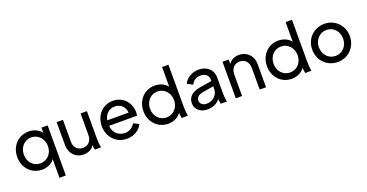

<svg xmlns="http://www.w3.org/2000/svg" viewBox="-38 -1611 5086 2664"><g transform="rotate(-20 2505.0 -278.5)"><path d="M503 200H597V-539H506V-464C464 -518 398 -551 317 -551C164 -551 50 -430 50 -269C50 -109 164 12 317 12C394 12 463 -19 503 -75ZM148 -269C148 -379 224 -461 325 -461C426 -461 503 -378 503 -269C503 -160 426 -78 325 -78C223 -78 148 -160 148 -269Z M932 12C1000 12 1056 -17 1088 -69C1089 -49 1093 -28 1098 0H1189C1180 -46 1177 -80 1177 -132V-539H1083V-220C1083 -132 1029 -78 953 -78C876 -78 823 -131 823 -212V-539H730V-202C730 -75 814 12 932 12Z M1569 12C1679 12 1766 -47 1799 -122L1721 -162C1690 -110 1642 -73 1570 -73C1479 -73 1401 -138 1397 -242H1809C1812 -258 1814 -277 1814 -292C1814 -426 1720 -551 1561 -551C1412 -551 1299 -433 1299 -271C1299 -109 1414 12 1569 12ZM1399 -322C1412 -413 1480 -468 1561 -468C1644 -468 1710 -407 1713 -322Z M2180 12C2260 12 2330 -21 2370 -80C2371 -56 2375 -32 2380 0H2471C2463 -48 2460 -89 2460 -160V-757H2366V-467C2324 -520 2259 -551 2180 -551C2027 -551 1913 -430 1913 -269C1913 -109 2027 12 2180 12ZM2011 -269C2011 -379 2087 -461 2188 -461C2289 -461 2366 -378 2366 -269C2366 -160 2289 -78 2188 -78C2086 -78 2011 -160 2011 -269Z M2762 12C2842 12 2907 -21 2945 -72C2947 -53 2951 -31 2957 0H3048C3038 -49 3035 -83 3035 -133V-366C3035 -475 2949 -551 2826 -551C2730 -551 2639 -495 2609 -421L2690 -379C2712 -430 2761 -465 2824 -465C2894 -465 2942 -424 2942 -366V-341L2758 -311C2636 -291 2582 -226 2582 -141C2582 -50 2656 12 2762 12ZM2680 -144C2680 -190 2709 -224 2779 -236L2942 -263V-229C2942 -138 2874 -67 2773 -67C2719 -67 2680 -100 2680 -144Z M3179 0H3272V-319C3272 -407 3327 -461 3403 -461C3479 -461 3532 -408 3532 -319V0H3626V-349C3626 -465 3539 -551 3424 -551C3357 -551 3302 -523 3270 -473V-539H3179Z M4004 12C4084 12 4154 -21 4194 -80C4195 -56 4199 -32 4204 0H4295C4287 -48 4284 -89 4284 -160V-757H4190V-467C4148 -520 4083 -551 4004 -551C3851 -551 3737 -430 3737 -269C3737 -109 3851 12 4004 12ZM3835 -269C3835 -379 3911 -461 4012 -461C4113 -461 4190 -378 4190 -269C4190 -160 4113 -78 4012 -78C3910 -78 3835 -160 3835 -269Z M4684 12C4836 12 4961 -105 4961 -270C4961 -432 4840 -551 4684 -551C4526 -551 4406 -431 4406 -270C4406 -107 4529 12 4684 12ZM4504 -270C4504 -379 4582 -461 4684 -461C4784 -461 4862 -379 4862 -270C4862 -160 4784 -78 4684 -78C4582 -78 4504 -160 4504 -270Z"/></g></svg>

Font: Mluvka Medium
Style: Regular
Weight: 500
Designer: Modified by Jiří Krblich, Original typeface by Gumpita Rahayu
Foundry: Gumpita Rahayu & Jiří Krblich
Version: Version 2.000;Glyphs 3.1.1 (3134)